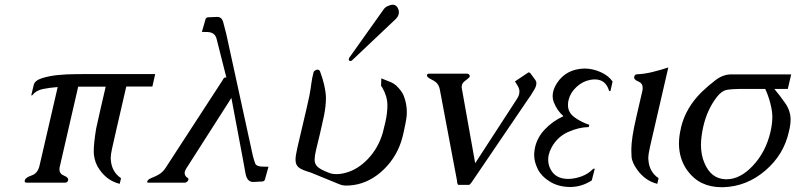

<svg xmlns="http://www.w3.org/2000/svg" viewBox="-20 -762 3321 801"><path d="M230 -69.3Q228 -62 228 -55.7Q228 -36.6 247.3 -29.1Q266.6 -21.5 264.2 -9.8Q261.7 0 251.5 0H90.8Q83 0 83 -6.3Q83 -7.8 83.5 -9.8Q86.4 -21.5 111.8 -30Q137.2 -38.6 144.5 -69.3L220.7 -398.9Q184.6 -396 158.7 -390.6Q129.4 -384.3 114.3 -364.3H110.4L120.6 -407.2Q125 -426.3 155 -435.8Q185.1 -445.3 222.2 -449Q259.3 -452.6 293.9 -452.6Q328.6 -452.6 342.8 -453.1H627.4L615.7 -400.9H506.8L465.8 -223.1Q452.6 -166 447.3 -141.4Q441.9 -116.7 441.9 -102.5Q441.9 -98.6 442.4 -94.7Q445.8 -45.4 484.9 -18.6L479.5 4.9Q428.7 -7.3 396.5 -52.7Q375.5 -80.6 371.6 -118.2Q371.1 -124 371.1 -132.3Q371.1 -164.1 381.3 -226.6Q382.8 -234.4 398.9 -305.2L420.9 -400.4H306.2Z M1076.7 -66.9 1100.1 -66.4 1085.4 -13.7Q1083.5 -5.9 1074.7 -4.9L1037.6 -2.9H1035.6Q1010.3 -2.9 1003.9 -40Q997.1 -78.1 993.2 -99.1L945.3 -353.5L756.8 -58.6Q752.4 -51.8 751 -45.9Q750 -42 750.5 -38.1Q752 -26.9 760.7 -21.5Q767.1 -17.1 766.1 -12.2Q765.6 -10.3 764.6 -8.8Q758.8 0 750.5 0H598.6Q593.8 0 593.8 -2.9Q593.8 -4.9 596.2 -8.8Q600.1 -15.1 613.8 -20.3Q627.4 -25.4 641.1 -33.2Q659.2 -43.5 670.4 -61L903.8 -419.9Q912.6 -434.6 914.1 -436.5Q916.5 -439 924.3 -439L883.3 -601.1Q876 -627.4 845.7 -628.4L822.3 -628.9L837.4 -681.6L837.9 -683.1Q839.4 -688.5 848.1 -689.9L885.3 -691.4H886.2Q904.3 -691.4 910.6 -671.9Q916.5 -651.4 923.8 -621.1L1034.7 -112.8Q1039.6 -92.8 1044.9 -79.8Q1050.3 -66.9 1076.7 -66.9Z M1449.2 -510.7Q1447.3 -509.3 1446.8 -508.8Q1438 -504.9 1435.5 -511.7Q1434.6 -515.1 1436 -519.5L1578.6 -720.2Q1585.4 -731 1595.7 -735.8Q1608.9 -742.2 1618.2 -742.2Q1635.3 -742.2 1642.1 -722.7Q1645.5 -712.4 1643.1 -703.1Q1640.6 -691.9 1630.4 -682.1ZM1276.9 -42Q1237.8 -53.2 1225.6 -64Q1212.9 -74.7 1212.9 -95.2Q1212.9 -111.8 1220.2 -144L1259.8 -313Q1267.6 -346.7 1271 -363.8Q1276.4 -393.1 1278.8 -413.1Q1281.2 -433.1 1288.1 -460.9Q1289.6 -466.3 1299.8 -470.7Q1301.8 -471.7 1304.2 -471.7Q1309.1 -471.7 1314.5 -466.3Q1338.4 -402.3 1339.8 -355Q1339.8 -320.3 1332 -280.8Q1329.1 -265.1 1324.7 -248L1315.4 -206.5Q1308.6 -179.7 1300.8 -146L1297.9 -133.3Q1293 -112.8 1293 -101.1Q1293 -98.6 1292.5 -96.2Q1292.5 -78.1 1303.7 -67.4Q1314.5 -55.7 1348.6 -42.5Q1360.4 -37.1 1372.1 -36.1Q1377.9 -35.6 1383.8 -35.6Q1401.9 -35.6 1421.4 -41Q1471.2 -53.7 1514.2 -98.1Q1558.6 -144.5 1577.1 -209Q1580.1 -218.8 1587.9 -253.4Q1596.2 -290 1596.2 -323.2Q1596.2 -359.9 1574.2 -397.9Q1572.8 -400.4 1569.8 -403.3L1570.8 -435.1L1612.3 -418.5Q1623 -413.6 1632.8 -405.3Q1656.7 -382.3 1664.6 -361.8Q1677.2 -328.6 1677.2 -295.4Q1677.2 -288.1 1676.8 -281.2Q1674.8 -257.3 1663.1 -206.5Q1659.2 -189 1653.3 -170.4Q1628.4 -95.2 1567.9 -43Q1509.3 6.8 1439 11.7Q1432.1 12.2 1419.4 12.2Q1405.8 11.2 1396 6.8Z M1906.7 -393.1 1962.4 -81.1 2137.2 -350.1Q2144 -360.4 2146 -370.1Q2147 -375 2147 -379.9Q2147 -392.1 2140.1 -403.3L2128.4 -422.4L2180.2 -457Q2183.6 -460 2186 -460Q2189.5 -460 2192.9 -456.1L2213.4 -428.2Q2217.8 -422.4 2217.8 -414.6Q2217.8 -411.1 2216.8 -406.7Q2215.3 -399.4 2210.4 -390.6Q2197.3 -367.2 2174.8 -335.9L1947.3 -1Q1943.8 3.9 1940.9 6.8Q1938 9.3 1935.1 9.3H1894Q1890.6 9.3 1889.2 6.3Q1888.2 4.9 1887.2 -1.2Q1886.2 -7.3 1886.2 -10.3L1814.5 -390.6Q1810.5 -409.2 1797.4 -419.9Q1788.6 -426.3 1779.5 -430.7Q1770.5 -435.1 1765.6 -439.5Q1762.7 -441.4 1761.2 -445.8Q1761.2 -447.8 1761.2 -449.2Q1761.7 -450.7 1762.7 -452.1Q1764.6 -454.6 1768.6 -454.6H1928.7Q1932.1 -454.6 1936 -452.1Q1939 -448.7 1939.9 -445.8Q1939.9 -444.3 1939.9 -443.4Q1939 -439 1932.6 -434.6Q1912.6 -419.4 1910.2 -414.6Q1907.7 -410.2 1906.7 -405.3Q1905.3 -399.4 1906.7 -393.1Z M2461.4 -58.1 2448.7 -9.3Q2406.2 18.1 2358.9 18.1H2356Q2306.6 17.1 2271 -6.3Q2238.3 -26.9 2223.4 -56.9Q2208.5 -86.9 2208.5 -115.2Q2208.5 -126 2210.4 -137.7Q2211.4 -143.1 2212.4 -148.4Q2221.7 -188.5 2251.5 -220.7Q2285.2 -256.8 2330.6 -277.3Q2303.7 -300.8 2290 -336.4Q2285.6 -348.1 2285.6 -360.8Q2285.6 -369.6 2287.6 -378.9Q2291.5 -396 2303.2 -414.6Q2341.3 -474.1 2418.5 -476.1Q2452.1 -476.1 2485.4 -461.4Q2518.6 -446.8 2535.6 -421.9L2527.3 -384.8Q2526.9 -381.8 2523.9 -381.8Q2521 -381.8 2520.5 -384.8Q2506.3 -430.7 2461.4 -430.7Q2452.1 -430.7 2441.9 -428.7Q2410.6 -422.9 2385 -399.2Q2359.4 -375.5 2352.1 -345.2Q2349.1 -333.5 2349.6 -322.8Q2349.6 -292.5 2376.7 -272.7Q2403.8 -252.9 2438.5 -241.2L2436 -231.9Q2393.1 -231 2349.1 -210.9Q2305.2 -190.9 2281.2 -147Q2272.5 -130.9 2269 -115.2Q2266.6 -104.5 2267.1 -94.7Q2267.1 -74.7 2276.4 -56.6Q2297.4 -15.6 2350.1 -15.6Q2376.5 -15.6 2405.3 -25.9Q2434.1 -36.1 2455.1 -58.1Z M2691.9 -150.4Q2684.6 -119.1 2684.6 -100.6Q2684.6 -97.2 2685.1 -94.7Q2688.5 -44.9 2727.5 -18.6L2722.2 4.9Q2672.4 -7.3 2639.2 -52.7Q2615.7 -85 2614.7 -109.6Q2613.8 -134.3 2613.8 -138.2Q2613.8 -183.6 2633.8 -270L2659.7 -382.3Q2661.6 -390.1 2661.1 -396Q2661.1 -415 2642.1 -422.6Q2623 -430.2 2626 -441.9Q2628.4 -452.1 2638.2 -452.1Q2669.9 -453.6 2702.4 -461.7Q2734.9 -469.7 2768.1 -480.5Z M3088.4 -391.1Q3029.8 -391.1 3010 -386.7Q2990.2 -382.3 2970.7 -357.4Q2930.7 -305.7 2914.6 -236.3L2914.1 -234.4Q2904.8 -193.4 2904.3 -158.2Q2904.3 -113.8 2919.9 -79.6Q2946.8 -17.1 3005.4 -14.2H3011.7Q3066.9 -14.2 3119.1 -68.8Q3174.3 -126.5 3194.3 -211.4Q3202.1 -245.6 3202.1 -274.9Q3202.1 -298.8 3193.6 -331.5Q3185.1 -364.3 3172.4 -391.1ZM3280.8 -451.7 3266.6 -391.1H3210.4Q3233.4 -363.8 3255.9 -331.5Q3278.3 -299.3 3278.3 -262.7Q3278.3 -246.1 3274.4 -227.1L3270.5 -210Q3249 -116.2 3173.8 -51.3Q3095.7 16.1 2997.1 19H2990.7Q2898.4 19 2848.1 -49.8Q2813 -97.7 2812.5 -162.6Q2812.5 -193.4 2820.8 -227.5V-229Q2840.8 -314 2909.7 -380.4Q2935.1 -404.8 2965.8 -428.2Q2996.6 -451.7 3031.2 -451.7Z"/></svg>

Font: Caudex
Style: Italic
Weight: 400
Italic angle: -13°
Version: Version 1.04